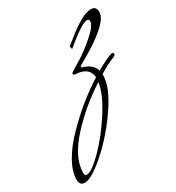

<svg xmlns="http://www.w3.org/2000/svg" viewBox="-355 -323 769 839"><g transform="rotate(-30 29.5 96.0)"><path d="M-146 392Q-122 392 -66 336Q-10 280 41 200.5Q92 121 99 66Q-4 133 -80.5 217.5Q-157 302 -157 377Q-157 392 -146 392ZM209 6Q176 18 132 46V51Q132 111 70 201Q8 291 -64.5 354.5Q-137 418 -171 418Q-197 418 -197 389Q-197 347 -168.5 297.5Q-140 248 -94 202Q-4 109 101 43Q96 -9 34 -13Q19 -13 19 -22Q19 -25 33 -33.5Q47 -42 78 -61Q109 -80 155 -119.5Q201 -159 201 -182Q201 -193 191 -193Q168 -193 103 -141L72 -116L68 -131Q80 -140 95 -152Q185 -226 229 -226Q256 -226 256 -197Q256 -138 74 -37Q66 -33 66 -29Q66 -25 68 -25Q118 -12 129 26Q152 12 178.5 -0.5Q205 -13 213 -13Q221 -13 221 -6Q221 1 209 6Z"/></g></svg>

Font: Mrs Saint Delafield
Style: Regular
Weight: 400
Designer: Alejandro Paul
Foundry: Alejandro Paul
Version: Version 1.001